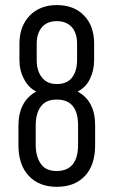

<svg xmlns="http://www.w3.org/2000/svg" viewBox="-20 -719 442 748"><path d="M51.8 -153.3V-228.5Q51.8 -324.2 121.1 -362.3Q88.9 -378.9 73.2 -412.1Q55.7 -444.3 55.7 -485.4V-548.8Q55.7 -616.2 95.7 -658.2Q135.7 -699.2 201.2 -699.2Q268.6 -699.2 307.6 -658.2Q346.7 -618.2 346.7 -548.8V-485.4Q346.7 -444.3 330.1 -411.1Q322.3 -394.5 310.1 -382.3Q297.9 -370.1 282.2 -362.3Q351.6 -325.2 350.6 -228.5V-153.3Q350.6 -76.2 311.5 -34.2Q271.5 8.8 201.2 8.8Q131.8 8.8 91.8 -34.2Q51.8 -77.1 51.8 -153.3ZM284.2 -155.3V-230.5Q284.2 -331.1 201.2 -331.1Q159.2 -331.1 139.6 -304.7Q119.1 -277.3 119.1 -230.5V-155.3Q119.1 -108.4 139.6 -80.1Q158.2 -52.7 201.2 -52.7Q284.2 -53.7 284.2 -155.3ZM280.3 -485.4V-548.8Q280.3 -589.8 259.8 -613.3Q238.3 -636.7 201.2 -636.7Q164.1 -636.7 143.6 -613.3Q123 -588.9 123 -548.8V-485.4Q123 -442.4 143.6 -417Q163.1 -391.6 201.2 -391.6Q241.2 -391.6 260.7 -417Q280.3 -442.4 280.3 -485.4Z"/></svg>

Font: Dinish Condensed
Style: Regular
Weight: 400
Width: 3
Designer: Bert Driehuis
Foundry: Playbeing
Version: Version 3.006; git-39231f3c-release